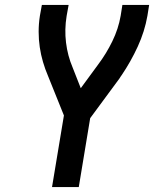

<svg xmlns="http://www.w3.org/2000/svg" viewBox="-20 -755 640 775"><path d="M190 0 238 -289 174 -448Q162 -476 153.5 -505Q145 -534 140.5 -564.5Q136 -595 136 -627Q136 -659 141 -691L149 -735H257L249 -691Q240 -636 246.5 -583Q253 -530 273 -483L306 -399L375 -493Q409 -538 433.5 -588.5Q458 -639 467 -691L474 -735H582L575 -691Q564 -628 536 -567Q508 -506 470 -450L469 -449Q467 -446 465.5 -443.5Q464 -441 462 -438L344 -278L298 0Z"/></svg>

Font: Iosevka Curly SmBdExObl
Style: Regular
Weight: 600
Width: 7
Italic angle: -9°
Monospace: yes
Designer: Belleve Invis
Foundry: Belleve Invis
Version: Version 11.1.0; ttfautohint (v1.8.3)